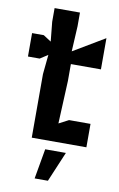

<svg xmlns="http://www.w3.org/2000/svg" viewBox="-95 -716 602 969"><g transform="rotate(10 206.0 -232.0)"><path d="M234 -314V-400H388V-560L227 -464L234 -594V-664H104V-594L114 -494L74 -520H14V-400H74L114 -426L104 -326V0H384V-120H274L224 -94ZM154 200H222L287 46H181Z"/></g></svg>

Font: Pescante Normal
Style: Regular
Weight: 400
Designer: Ariel Martín Pérez
Foundry: Tunera Type Foundry
Version: Version 1.000;FEAKit 1.0